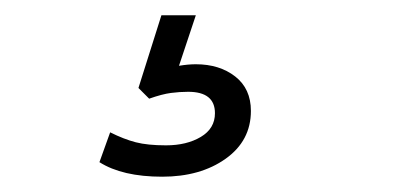

<svg xmlns="http://www.w3.org/2000/svg" viewBox="-20 -40 540 251"><path d="M192 191Q140 191 110 172L124 133Q142 142 157.5 146Q173 150 197 150Q224 150 242.5 139Q261 128 261 108Q261 80 226 80Q215 80 203.5 81.5Q192 83 175 89L161 75L191 -20H236L214 46Q226 44 236 44Q267 44 287.5 60Q308 76 308 105Q308 144 275 167.5Q242 191 192 191Z"/></svg>

Font: Nunito Sans Light
Style: Italic
Weight: 300
Italic angle: -9°
Designer: Vernon Adams
Foundry: Vernon Adams
Version: Version 3.006; ttfautohint (v1.8.3)